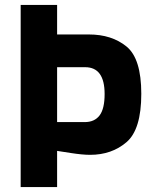

<svg xmlns="http://www.w3.org/2000/svg" viewBox="-20 -760 626 780"><path d="M64 -740H212V-620H341Q434 -620 494 -571Q554 -522 554 -379Q554 -234 494 -182.5Q434 -131 346 -131Q315 -131 267 -138.5Q219 -146 212 -147V0H64ZM324 -264Q364 -264 384.5 -291Q405 -318 405 -378Q405 -487 326 -487H212V-264Z"/></svg>

Font: Exo
Style: Bold
Weight: 700
Designer: Natanael Gama
Foundry: Natanael Gama
Version: Version 1.500; ttfautohint (v1.6)